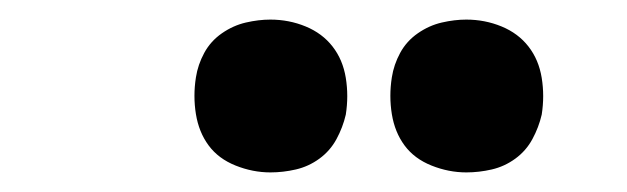

<svg xmlns="http://www.w3.org/2000/svg" viewBox="-20 -778 640 196"><path d="M456 -602Q438 -602 420.5 -609Q403 -616 393 -629.5Q383 -643 380 -661.5Q377 -680 380 -699Q382 -712 388.5 -724Q395 -736 406.5 -744Q418 -752 431 -755Q444 -758 456 -758Q475 -758 492 -751Q509 -744 519.5 -730.5Q530 -717 533 -698.5Q536 -680 533 -661Q530 -648 523.5 -636Q517 -624 506 -616Q495 -608 482 -605Q469 -602 456 -602ZM256 -602Q238 -602 220.5 -609Q203 -616 193 -629.5Q183 -643 180 -661.5Q177 -680 180 -699Q182 -712 188.5 -724Q195 -736 206.5 -744Q218 -752 231 -755Q244 -758 256 -758Q275 -758 292 -751Q309 -744 319.5 -730.5Q330 -717 333 -698.5Q336 -680 333 -661Q330 -648 323.5 -636Q317 -624 306 -616Q295 -608 282 -605Q269 -602 256 -602Z"/></svg>

Font: Iosevka Curly Slab ExObl
Style: Bold
Weight: 700
Width: 7
Italic angle: -9°
Monospace: yes
Designer: Belleve Invis
Foundry: Belleve Invis
Version: Version 11.0.0; ttfautohint (v1.8.3)